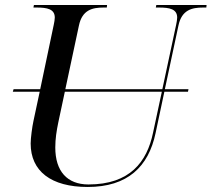

<svg xmlns="http://www.w3.org/2000/svg" viewBox="-20 -734 842 764"><path d="M329 10C488 10 571 -71 599 -204L634 -369H728L730 -379H636L690 -632C703 -695 744 -704 788 -704H801L802 -714H602L600 -704H613C655 -704 685 -698 685 -664C685 -658 683 -644 681 -636L626 -379H240L294 -632C307 -695 348 -704 392 -704H405L406 -714H115L113 -704H126C168 -704 198 -698 198 -664C198 -658 196 -644 194 -636L140 -379H34L31 -369H138L113 -252C108 -229 102 -184 102 -163C102 -53 183 10 329 10ZM200 -147C200 -182 205 -213 212 -247L238 -369H624L589 -206C565 -90 497 0 332 0C247 0 200 -53 200 -147Z"/></svg>

Font: Noto Serif Display
Style: Italic
Weight: 400
Italic angle: -12°
Designer: Monotype Design Team
Foundry: Monotype Imaging Inc.
Version: Version 2.009